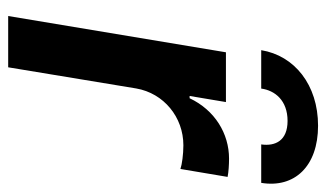

<svg xmlns="http://www.w3.org/2000/svg" viewBox="-188 -628 816 481"><g transform="rotate(90 220.5 -388.0)"><path d="M106.2 -633.9H202.4C207 -668 231.9 -699.9 283.4 -699.9C333.1 -699.9 347.3 -669 342.3 -633.9H438.6C452.4 -717 397.4 -776.3 295.5 -776.3C192.8 -776.3 119.7 -717 106.2 -633.9ZM20.6 0H149.1L202.1 -320.7C214.1 -389.9 274.1 -438.9 344.5 -438.9C366.8 -438.9 392.8 -435.4 403.8 -431.5L423.7 -549.7C411.2 -552.2 392.4 -553.3 377.8 -553.3C315.3 -553.3 256.4 -517.8 226.6 -454.5H220.9L236.2 -545.5H111.5Z"/></g></svg>

Font: TID UI Semi Bold
Style: Italic
Weight: 600
Italic angle: -9.39999°
Designer: The TID Project Authors
Foundry: Bakken & Bæck
Version: Version 1.001;hotconv 1.0.109;makeotfexe 2.5.65596